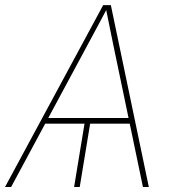

<svg xmlns="http://www.w3.org/2000/svg" viewBox="-44 -748 679 768"><path d="M318.4 -264.6 274.9 0H252.4L295.9 -264.6ZM-23.9 0 368.7 -727.5H399.4L551.3 0H527.8L410.2 -563.5Q402.3 -602.5 394.3 -641.6Q386.2 -680.7 378.4 -719.7H387.2Q366.2 -680.7 345.7 -641.6Q325.2 -602.5 303.7 -563.5L0.5 0ZM125.5 -253.4 128.9 -275.9H489.3L485.8 -253.4Z"/></svg>

Font: Inter 24pt Thin
Style: Italic
Weight: 250
Italic angle: -9.3988°
Version: Version 4.001;git-66647c0bb